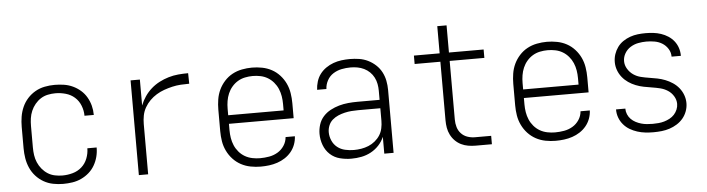

<svg xmlns="http://www.w3.org/2000/svg" viewBox="-45 -870 3939 1070"><g transform="rotate(-5 1925.0 -335.0)"><path d="M271 12Q243 12 215 6.5Q187 1 162.5 -13Q138 -27 119 -48Q100 -69 88.5 -95Q77 -121 72.5 -149Q68 -177 68 -205V-325Q68 -353 72.5 -381Q77 -409 88.5 -435Q100 -461 119 -482Q138 -503 162.5 -517Q187 -531 215 -536.5Q243 -542 271 -542Q297 -542 323 -538Q349 -534 372.5 -523Q396 -512 415.5 -495Q435 -478 448 -455.5Q461 -433 467.5 -408Q474 -383 474 -357V-356H422Q422 -385 411 -413Q400 -441 378.5 -460Q357 -479 328.5 -487Q300 -495 271 -495Q250 -495 228.5 -490.5Q207 -486 189 -474.5Q171 -463 157 -446Q143 -429 134.5 -409Q126 -389 123 -368Q120 -347 120 -325V-205Q120 -183 123 -162Q126 -141 134.5 -121Q143 -101 157 -84Q171 -67 189 -55.5Q207 -44 228.5 -39.5Q250 -35 271 -35Q300 -35 328.5 -43Q357 -51 378.5 -70Q400 -89 411 -117Q422 -145 422 -174H474V-173Q474 -147 467.5 -122Q461 -97 448 -74.5Q435 -52 415.5 -35Q396 -18 372.5 -7Q349 4 323 8Q297 12 271 12Z M695 0V-530H747V-385Q757 -411 773 -434.5Q789 -458 810 -476.5Q831 -495 856 -508Q881 -521 908 -529Q935 -537 962.5 -539.5Q990 -542 1018 -542L1019 -483Q995 -483 971 -481.5Q947 -480 923.5 -474.5Q900 -469 877.5 -461Q855 -453 834.5 -440.5Q814 -428 797 -411Q780 -394 768 -373Q756 -352 751.5 -328.5Q747 -305 747 -281V0Z M1376 12Q1348 12 1319.5 6.5Q1291 1 1266 -12.5Q1241 -26 1221.5 -47Q1202 -68 1189.5 -94Q1177 -120 1172.5 -148Q1168 -176 1168 -205V-325Q1168 -353 1172.5 -381.5Q1177 -410 1189 -435.5Q1201 -461 1220.5 -482.5Q1240 -504 1265 -517.5Q1290 -531 1318.5 -536.5Q1347 -542 1375 -542Q1403 -542 1431.5 -536.5Q1460 -531 1485 -517.5Q1510 -504 1529.5 -482.5Q1549 -461 1561 -435.5Q1573 -410 1577.5 -381.5Q1582 -353 1582 -325V-241H1220V-205Q1220 -183 1223.5 -161.5Q1227 -140 1235.5 -120Q1244 -100 1258.5 -83Q1273 -66 1292 -55Q1311 -44 1333 -39.5Q1355 -35 1376 -35Q1402 -35 1427.5 -39.5Q1453 -44 1475 -57Q1497 -70 1511.5 -92Q1526 -114 1528 -140H1580Q1579 -116 1570.5 -93.5Q1562 -71 1547 -53Q1532 -35 1512 -22Q1492 -9 1469.5 -1.5Q1447 6 1423.5 9Q1400 12 1376 12ZM1530 -289V-325Q1530 -347 1526.5 -368.5Q1523 -390 1514.5 -410Q1506 -430 1491.5 -447Q1477 -464 1458.5 -475Q1440 -486 1418.5 -490.5Q1397 -495 1375 -495Q1353 -495 1331.5 -490.5Q1310 -486 1291.5 -475Q1273 -464 1258.5 -447Q1244 -430 1235.5 -410Q1227 -390 1223.5 -368.5Q1220 -347 1220 -325V-289Z M1883 12Q1851 12 1819.5 4Q1788 -4 1764.5 -25.5Q1741 -47 1729.5 -78Q1718 -109 1718 -141Q1718 -167 1726 -192.5Q1734 -218 1751.5 -237.5Q1769 -257 1792.5 -269.5Q1816 -282 1841 -289Q1866 -296 1892 -298.5Q1918 -301 1944 -301H2068V-352Q2068 -371 2064.5 -390Q2061 -409 2052 -426.5Q2043 -444 2029 -457.5Q2015 -471 1997.5 -479.5Q1980 -488 1961 -491.5Q1942 -495 1922 -495Q1897 -495 1872 -490Q1847 -485 1825.5 -471.5Q1804 -458 1791.5 -435Q1779 -412 1778 -387H1726Q1727 -410 1734 -433Q1741 -456 1755 -474.5Q1769 -493 1788.5 -506.5Q1808 -520 1830 -528Q1852 -536 1875.5 -539Q1899 -542 1922 -542Q1948 -542 1974 -538Q2000 -534 2023.5 -522.5Q2047 -511 2066.5 -493Q2086 -475 2098 -452Q2110 -429 2115 -403.5Q2120 -378 2120 -352V0H2068V-94Q2057 -68 2037.5 -47Q2018 -26 1993 -12.5Q1968 1 1940 6.5Q1912 12 1883 12ZM1901 -35Q1922 -35 1943 -38.5Q1964 -42 1983.5 -50Q2003 -58 2020 -72Q2037 -86 2048 -103.5Q2059 -121 2063.5 -142Q2068 -163 2068 -184V-254H1944Q1925 -254 1906 -252.5Q1887 -251 1868 -246.5Q1849 -242 1831.5 -234.5Q1814 -227 1799.5 -214.5Q1785 -202 1777.5 -183.5Q1770 -165 1770 -146Q1770 -122 1780 -99Q1790 -76 1809 -61Q1828 -46 1852.5 -40.5Q1877 -35 1901 -35Z M2670 0H2579Q2558 0 2537.5 -3.5Q2517 -7 2498.5 -16Q2480 -25 2465 -40Q2450 -55 2440.5 -74Q2431 -93 2427.5 -113.5Q2424 -134 2424 -155V-483H2280V-530H2424V-682H2476V-530H2670V-483H2476V-155Q2476 -133 2482 -112.5Q2488 -92 2502.5 -76.5Q2517 -61 2537.5 -54Q2558 -47 2579 -47H2670Z M3026 12Q2998 12 2969.5 6.5Q2941 1 2916 -12.5Q2891 -26 2871.5 -47Q2852 -68 2839.5 -94Q2827 -120 2822.5 -148Q2818 -176 2818 -205V-325Q2818 -353 2822.5 -381.5Q2827 -410 2839 -435.5Q2851 -461 2870.5 -482.5Q2890 -504 2915 -517.5Q2940 -531 2968.5 -536.5Q2997 -542 3025 -542Q3053 -542 3081.5 -536.5Q3110 -531 3135 -517.5Q3160 -504 3179.5 -482.5Q3199 -461 3211 -435.5Q3223 -410 3227.5 -381.5Q3232 -353 3232 -325V-241H2870V-205Q2870 -183 2873.5 -161.5Q2877 -140 2885.5 -120Q2894 -100 2908.5 -83Q2923 -66 2942 -55Q2961 -44 2983 -39.5Q3005 -35 3026 -35Q3052 -35 3077.5 -39.5Q3103 -44 3125 -57Q3147 -70 3161.5 -92Q3176 -114 3178 -140H3230Q3229 -116 3220.5 -93.5Q3212 -71 3197 -53Q3182 -35 3162 -22Q3142 -9 3119.5 -1.5Q3097 6 3073.5 9Q3050 12 3026 12ZM3180 -289V-325Q3180 -347 3176.5 -368.5Q3173 -390 3164.5 -410Q3156 -430 3141.5 -447Q3127 -464 3108.5 -475Q3090 -486 3068.5 -490.5Q3047 -495 3025 -495Q3003 -495 2981.5 -490.5Q2960 -486 2941.5 -475Q2923 -464 2908.5 -447Q2894 -430 2885.5 -410Q2877 -390 2873.5 -368.5Q2870 -347 2870 -325V-289Z M3573 12Q3550 12 3527.5 9.5Q3505 7 3483 0Q3461 -7 3441.5 -18.5Q3422 -30 3407 -47.5Q3392 -65 3384 -86.5Q3376 -108 3376 -131V-133H3428V-132Q3428 -116 3434.5 -100.5Q3441 -85 3452.5 -73.5Q3464 -62 3478.5 -54.5Q3493 -47 3508.5 -42.5Q3524 -38 3540.5 -36.5Q3557 -35 3573 -35Q3589 -35 3605.5 -36.5Q3622 -38 3637.5 -42.5Q3653 -47 3668 -55Q3683 -63 3694 -75Q3705 -87 3711.5 -102.5Q3718 -118 3718 -134Q3718 -157 3705.5 -177.5Q3693 -198 3673.5 -210.5Q3654 -223 3631.5 -228.5Q3609 -234 3586 -237.5Q3563 -241 3540.5 -245.5Q3518 -250 3496.5 -258.5Q3475 -267 3456 -280Q3437 -293 3422.5 -311Q3408 -329 3400 -351Q3392 -373 3392 -396Q3392 -419 3399 -440Q3406 -461 3419 -479Q3432 -497 3450.5 -509.5Q3469 -522 3490 -529.5Q3511 -537 3533 -539.5Q3555 -542 3577 -542Q3599 -542 3620.5 -539.5Q3642 -537 3663 -530Q3684 -523 3702.5 -511Q3721 -499 3734.5 -482Q3748 -465 3755 -444Q3762 -423 3762 -401V-399H3710V-400Q3710 -423 3697.5 -443Q3685 -463 3665.5 -475Q3646 -487 3623 -491Q3600 -495 3577 -495Q3554 -495 3531 -490.5Q3508 -486 3488 -473.5Q3468 -461 3456 -440.5Q3444 -420 3444 -397Q3444 -374 3456.5 -353.5Q3469 -333 3488 -320Q3507 -307 3529.5 -301.5Q3552 -296 3575 -292.5Q3598 -289 3620.5 -284.5Q3643 -280 3664.5 -271.5Q3686 -263 3705.5 -250Q3725 -237 3739.5 -219Q3754 -201 3762 -179Q3770 -157 3770 -134Q3770 -111 3762 -89Q3754 -67 3739.5 -49.5Q3725 -32 3705 -19.5Q3685 -7 3663.5 0Q3642 7 3619 9.5Q3596 12 3573 12Z"/></g></svg>

Font: Lode Dark
Style: Regular
Weight: 400
Monospace: yes
Designer: Belleve Invis
Foundry: Belleve Invis
Version: Version 29.2.0; ttfautohint (v1.8.3)